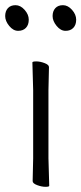

<svg xmlns="http://www.w3.org/2000/svg" viewBox="-25 -716 314 741"><path d="M269 -640Q269 -620 258 -608.5Q247 -597 228 -597Q209 -597 193.5 -616Q178 -635 178 -654Q178 -673 188.5 -684.5Q199 -696 218 -696Q237 -696 253 -678Q269 -660 269 -640ZM86 -640Q86 -620 75 -608.5Q64 -597 45 -597Q26 -597 10.5 -616Q-5 -635 -5 -654Q-5 -673 5.5 -684.5Q16 -696 35 -696Q54 -696 70 -678Q86 -660 86 -640ZM101 -17 103 -105V-368L100 -475Q100 -479 115 -479Q130 -479 147 -472.5Q164 -466 164 -457L162 -368V-105L165 1Q165 5 150.5 5Q136 5 118.5 -1.5Q101 -8 101 -17Z"/></svg>

Font: ToneOZ-Pinyin-WenKai-Light
Style: Light
Weight: 300
Designer: Fontworks Inc.
Foundry: ToneOZ
Version: Version 0.240331